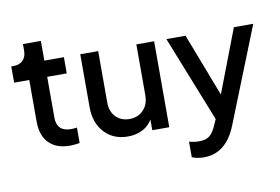

<svg xmlns="http://www.w3.org/2000/svg" viewBox="-88 -817 1736 1190"><g transform="rotate(-10 780.0 -222.0)"><path d="M299.8 5.9Q214.4 5.9 167.7 -41.7Q121.1 -89.4 121.1 -176.8V-439H25.9V-541H41Q78.1 -541 99.6 -563Q121.1 -585 121.1 -623V-665H233.9V-541H356.9V-439H233.9V-182.1Q233.9 -94.2 324.2 -94.2Q340.8 -94.2 360.8 -97.2V0Q324.7 5.9 299.8 5.9Z M663.6 12.2Q571.8 12.2 515.9 -48.6Q460 -109.4 460 -207V-541H572.8V-216.8Q572.8 -160.6 606 -126.7Q639.2 -92.8 691.9 -92.8Q745.6 -92.8 779.3 -128.2Q813 -163.6 813 -222.2V-541H924.8V0H817.9V-66.9Q795.4 -28.8 755.1 -8.3Q714.8 12.2 663.6 12.2Z M1104.5 221.2Q1061.5 221.2 1029.8 207V109.9Q1064 118.2 1091.8 118.2Q1136.2 118.2 1159.4 98.9Q1182.6 79.6 1201.7 34.2L1216.8 0L1002 -541H1122.6L1274.9 -144L1426.8 -541H1548.8L1309.6 59.1Q1244.6 221.2 1104.5 221.2Z"/></g></svg>

Font: Plus Jakarta Sans SemiBold
Style: Regular
Weight: 600
Designer: Gumpita Rahayu
Foundry: Tokotype
Version: Version 2.006